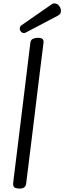

<svg xmlns="http://www.w3.org/2000/svg" viewBox="-20 -1094 378 1128"><path d="M97 14Q81 14 69 9.5Q57 5 57 -14Q57 -14 57.5 -19Q58 -24 60.5 -46Q63 -68 69.5 -118.5Q76 -169 87 -259.5Q98 -350 115.5 -492Q133 -634 158 -840Q160 -860 173.5 -866Q187 -872 203 -872Q217 -872 226.5 -867.5Q236 -863 236 -848Q236 -848 235 -838.5Q234 -829 230.5 -801Q227 -773 220 -718Q213 -663 202 -572Q191 -481 174.5 -345Q158 -209 134 -18Q132 1 121.5 7.5Q111 14 97 14ZM121 -900Q110 -900 103 -908Q96 -916 96 -926Q96 -932 99 -937.5Q102 -943 104 -944L287 -1071Q293 -1074 298 -1074Q317 -1074 327.5 -1059.5Q338 -1045 338 -1031Q338 -1020 334.5 -1014Q331 -1008 318 -1001L130 -902Q126 -900 121 -900Z"/></svg>

Font: Kite One
Style: Regular
Weight: 400
Designer: Eduardo Rodriguez Tunni
Foundry: Eduardo Rodriguez Tunni
Version: Version 1.002; ttfautohint (v1.8.4.7-5d5b);gftools[0.9.23]